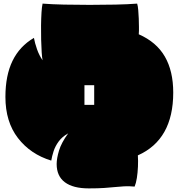

<svg xmlns="http://www.w3.org/2000/svg" viewBox="-20 -874 990 1064"><path d="M472 170Q385 170 339.5 136Q294 102 294 35Q294 4 307 -39.5Q320 -83 358 -135Q325 -117 305.5 -90.5Q286 -64 277 -36Q268 -8 264 16Q149 -19 79.5 -109Q10 -199 10 -337Q10 -456 49.5 -537Q89 -618 168 -664Q173 -636 185 -601.5Q197 -567 216 -540Q213 -554 211 -584.5Q209 -615 208 -654Q207 -693 207.5 -732.5Q208 -772 210 -804.5Q212 -837 216 -854Q267 -850 335 -848.5Q403 -847 477 -847Q551 -847 620 -848.5Q689 -850 740 -854Q744 -842 746 -819Q748 -796 749 -771Q750 -746 750 -725Q750 -714 750 -704Q750 -694 749 -684Q847 -641 893.5 -560.5Q940 -480 940 -361Q940 -100 744 -13Q746 17 744.5 50Q743 83 738.5 112Q734 141 726 160Q693 157 668.5 158.5Q644 160 618.5 162.5Q593 165 559 167.5Q525 170 472 170ZM448 -293H502V-402H448Z"/></svg>

Font: Oi
Style: Regular
Weight: 400
Designer: Kostas Bartsokas, Mohamad Dakak
Foundry: Foundry5
Version: Version 4.000